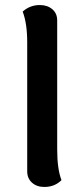

<svg xmlns="http://www.w3.org/2000/svg" viewBox="-20 -728 334 762"><path d="M156 14Q126 14 107 -3Q88 -20 88 -48V-560Q88 -635 70 -682Q99 -708 138 -708Q168 -708 187.5 -691.5Q207 -675 207 -647V-135Q207 -57 224 -13Q197 14 156 14Z"/></svg>

Font: Arima Koshi Semi Bold
Style: Regular
Weight: 600
Designer: Joana Correia and Natanael Gama
Foundry: NDISCOVER
Version: Version 1.019;PS 001.019;hotconv 1.0.88;makeotf.lib2.5.64775